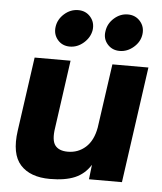

<svg xmlns="http://www.w3.org/2000/svg" viewBox="-52 -765 696 824"><g transform="rotate(5 295.5 -353.0)"><path d="M193.8 13.2Q108.4 13.2 66.2 -33.4Q23.9 -80.1 38.1 -181.2L83 -500H237.8L196.8 -207Q188.5 -153.8 204.8 -131.8Q221.2 -109.9 259.8 -109.9Q304.2 -109.9 336.4 -138.7Q368.7 -167.5 378.9 -224.1L418 -500H573.2L502.9 0H360.8L368.2 -63Q342.8 -22.5 301 -4.6Q259.3 13.2 193.8 13.2ZM161.1 -639.2Q165.5 -671.9 192.1 -695.6Q218.8 -719.2 252 -719.2Q284.7 -719.2 304.9 -695.8Q325.2 -672.4 320.8 -639.2Q315.4 -606.9 288.6 -583.5Q261.7 -560.1 229 -560.1Q196.3 -560.1 176.5 -583.5Q156.7 -606.9 161.1 -639.2ZM376 -639.2Q380.4 -672.4 406.7 -695.8Q433.1 -719.2 465.8 -719.2Q498.5 -719.2 519 -695.8Q539.6 -672.4 535.2 -639.2Q530.8 -606.9 503.7 -583.5Q476.6 -560.1 443.8 -560.1Q411.1 -560.1 390.9 -583.5Q370.6 -606.9 376 -639.2Z"/></g></svg>

Font: Human Sans Bold
Style: Italic
Weight: 700
Italic angle: -8°
Designer: Tim Radville
Foundry: Continuum
Version: Version 1.000;FEAKit 1.0